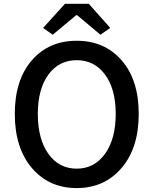

<svg xmlns="http://www.w3.org/2000/svg" viewBox="-20 -961 794 994"><path d="M609.4 -91.3Q520.5 12.7 377 12.7Q233.4 12.7 145 -91.3Q56.6 -195.3 56.6 -371.1Q56.6 -546.9 144.5 -648.4Q232.4 -750 377 -750Q521.5 -750 609.9 -648.4Q698.2 -546.9 698.2 -371.1Q698.2 -195.3 609.4 -91.3ZM175.8 -371.1Q175.8 -241.2 230.5 -164.6Q285.2 -87.9 377 -87.9Q468.8 -87.9 523.9 -165Q579.1 -242.2 579.1 -371.1Q579.1 -500 523.9 -574.7Q468.8 -649.4 377 -649.4Q285.2 -649.4 230.5 -574.7Q175.8 -500 175.8 -371.1ZM203.1 -816.4 316.4 -941.4H439.5L550.8 -816.4L500 -781.2L378.9 -882.8H375L252.9 -781.2Z"/></svg>

Font: Gen Shin Gothic Medium
Style: Regular
Weight: 500
Designer: [Source Han Sans]
Ryoko NISHIZUKA  (kana & ideographs); Paul D. Hunt (Latin, Greek & Cyrillic); Wenlong ZHANG  (bopomofo
Version: Version 1.002.20150607